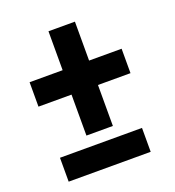

<svg xmlns="http://www.w3.org/2000/svg" viewBox="-119 -735 751 826"><g transform="rotate(-20 256.0 -322.0)"><path d="M430.7 -112.3V-2.9H55.2V-112.3ZM315.9 -640.6V-462.4H464.8V-350.6H315.9V-163.1H194.8V-350.6H43.5V-462.4H194.8V-640.6Z"/></g></svg>

Font: Ufes Sans
Style: Bold
Weight: 700
Designer: Ricardo Esteves & Filipe Motta
Foundry: ProDesignUfes - Ricardo Esteves, Filipe Motta (This is a derivative work, based on Roboto family, by Christian Robertson
Version: Version 2.0